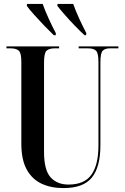

<svg xmlns="http://www.w3.org/2000/svg" viewBox="-20 -951 637 981"><path d="M304 10Q241 10 192.5 -12.5Q144 -35 116.5 -85Q89 -135 89 -217V-636Q89 -681 75.5 -692.5Q62 -704 34 -704H13V-714H282V-704H259Q231 -704 218 -692Q205 -680 205 -632V-175Q205 -82 238.5 -45Q272 -8 330 -8Q412 -8 447.5 -59Q483 -110 483 -207V-635Q483 -680 470.5 -692Q458 -704 430 -704H382V-714H585V-704H541Q517 -704 505 -692Q493 -680 493 -632V-209Q493 -98 449.5 -44Q406 10 304 10ZM255 -771Q234 -791 206.5 -819.5Q179 -848 154 -876Q129 -904 117 -921L118 -931H198Q210 -897 228.5 -856.5Q247 -816 265 -782V-771ZM412 -771Q390 -791 362.5 -819.5Q335 -848 310.5 -876Q286 -904 273 -921L274 -931H354Q366 -897 384.5 -856.5Q403 -816 421 -782L420 -771Z"/></svg>

Font: Noto Serif Display ExtraCondensed SemiBold
Style: Regular
Weight: 600
Width: 2
Designer: Monotype Design Team
Foundry: Monotype Imaging Inc.
Version: Version 2.009